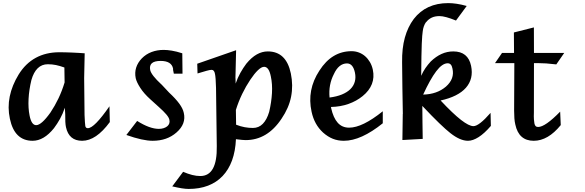

<svg xmlns="http://www.w3.org/2000/svg" viewBox="-20 -899 3786 1242"><path d="M399.4 -202.1Q386.2 -162.6 368.2 -130.1Q350.1 -97.7 329.1 -69.8Q263.7 11.7 190.9 11.7Q73.7 11.7 43.9 -130.9Q28.3 -203.6 43 -275.1Q57.6 -346.7 100.6 -417Q145 -488.8 211.2 -524.9Q277.3 -561 364.3 -561Q381.3 -561 402.1 -560.5Q422.9 -560.1 444.6 -559.1Q466.3 -558.1 487.8 -556.9Q509.3 -555.7 527.8 -554.2L524.4 -394V-395L526.9 -155.3Q527.8 -127.4 529.3 -109.6Q530.8 -91.8 531.7 -85Q533.7 -69.8 548.3 -69.8Q589.8 -69.8 688 -211.4L690.4 -109.4Q601.6 11.7 511.2 11.7Q425.8 11.7 406.7 -76.7Q403.8 -89.4 402.6 -111.3Q401.4 -133.3 401.9 -161.1ZM396.5 -462.4Q366.7 -473.1 341.8 -478.3Q316.9 -483.4 289.1 -483.4Q250.5 -483.4 223.9 -457.5Q197.3 -431.6 183.1 -381.3Q168 -318.8 164.8 -259.5Q161.6 -200.2 171.4 -151.4Q183.6 -89.4 213.9 -89.4Q248 -89.4 306.2 -170.9Q335.4 -214.8 358.2 -262.5Q380.9 -310.1 397.9 -365.7Z M867.2 -116.7Q948.2 -65.4 1007.3 -65.4Q1024.4 -65.4 1038.3 -69.8Q1052.2 -74.2 1061.8 -82Q1071.3 -89.8 1075 -100.6Q1078.6 -111.3 1075.7 -124Q1073.2 -138.2 1055.9 -158.7Q1038.6 -179.2 1007.3 -207L951.7 -257.3Q911.1 -293.9 887.5 -330.6Q863.8 -367.2 857.9 -393.1Q850.6 -429.2 860.8 -461.7Q871.1 -494.1 897.5 -521.5Q924.3 -548.8 960.4 -562.5Q996.6 -576.2 1039.1 -576.2Q1061.5 -576.2 1091.6 -571.3Q1121.6 -566.4 1159.2 -554.2L1160.6 -422.4H1104.5L1099.6 -446.8Q1100.1 -451.7 1099.6 -455.1Q1089.8 -504.9 1019 -504.9Q939.5 -504.9 951.7 -445.3Q959 -413.1 1023.9 -353V-353.5L1074.2 -299.8Q1115.7 -261.2 1139.4 -229Q1163.1 -196.8 1168.9 -168.9Q1185.5 -97.7 1121.6 -42Q1060.5 11.7 967.8 11.7Q903.3 11.7 797.4 -25.9Z M1164.6 212.4Q1195.3 225.6 1222.9 232.7Q1250.5 239.7 1275.4 239.7Q1385.7 239.7 1382.3 46.4L1377.4 -330.1Q1376.5 -363.8 1374.8 -387.5Q1373 -411.1 1370.6 -420.9Q1366.2 -447.3 1348.6 -447.3Q1338.4 -447.3 1315.7 -440.9Q1293 -434.6 1257.8 -423.8L1255.9 -486.8L1507.3 -574.2L1502.9 -392.1L1503.4 -393.1L1504.4 -358.4Q1517.1 -396 1534.9 -427.7Q1552.7 -459.5 1573.2 -486.8Q1606.9 -527.8 1641.4 -547.1Q1675.8 -566.4 1712.4 -566.4Q1831.5 -566.4 1861.3 -424.3Q1877.4 -346.2 1863 -273.4Q1848.6 -200.7 1801.3 -131.3Q1709.5 7.3 1568.8 7.3Q1561 7.3 1545.7 5.9Q1530.3 4.4 1510.3 2Q1509.8 2 1509.8 2Q1509.8 2 1506.3 1Q1502.9 78.6 1481 138.7Q1459 198.7 1419.9 239.7Q1380.9 280.8 1325.7 302Q1270.5 323.2 1200.2 323.2Q1181.6 323.2 1155.5 319.1Q1129.4 314.9 1094.2 306.6ZM1507.3 -92.3Q1536.1 -81.1 1562.7 -76.2Q1589.4 -71.3 1615.7 -71.3Q1653.8 -71.3 1679.9 -97.9Q1706.1 -124.5 1721.2 -175.3Q1735.8 -237.3 1739.3 -296.1Q1742.7 -355 1731.9 -404.8Q1719.7 -466.8 1688.5 -466.8Q1671.4 -466.8 1648.4 -444.8Q1625.5 -422.9 1599.1 -383.3Q1570.8 -341.3 1546.6 -291.3Q1522.5 -241.2 1505.9 -188Z M2456.1 -101.6Q2386.2 -45.4 2323 -16.8Q2259.8 11.7 2204.1 11.7Q2166 11.7 2133.3 -1.2Q2100.6 -14.2 2069.8 -41.5Q2013.2 -93.3 1995.6 -175.8Q1964.4 -317.4 2045.9 -441.9Q2086.9 -505.9 2138.9 -536.9Q2190.9 -567.9 2254.4 -567.9Q2279.3 -567.9 2301.8 -559.3Q2324.2 -550.8 2342 -535.2Q2359.9 -519.5 2372.8 -497.6Q2385.7 -475.6 2391.6 -448.7Q2402.3 -398.4 2385.7 -355.5Q2369.1 -312.5 2325.7 -277.3Q2286.1 -245.1 2234.6 -226.8Q2183.1 -208.5 2121.1 -207L2122.1 -199.7Q2136.2 -136.7 2164.6 -105Q2192.9 -73.2 2238.3 -73.2Q2281.2 -73.2 2335.4 -99.6Q2389.6 -126 2456.1 -179.2ZM2139.2 -418.5Q2122.1 -385.3 2115 -347.9Q2107.9 -310.5 2111.8 -268.1Q2157.7 -273.9 2191.7 -287.8Q2225.6 -301.8 2246.6 -322.5Q2267.6 -343.3 2275.1 -370.4Q2282.7 -397.5 2275.9 -429.7Q2263.2 -488.8 2224.6 -488.8Q2198.2 -488.8 2176.8 -471.4Q2155.3 -454.1 2139.2 -418.5Z M2583 6.8 2585.4 -162.1 2585.9 -161.1Q2583.5 -245.6 2583 -328.9Q2582.5 -412.1 2581.1 -495.6Q2579.6 -586.4 2598.9 -655.8Q2618.2 -725.1 2656.7 -776.4Q2735.8 -878.9 2879.4 -878.9Q2904.8 -878.9 2934.6 -874.5Q2964.4 -870.1 2999 -860.4L2929.7 -766.1Q2859.4 -794.9 2823.2 -794.9Q2793.5 -794.9 2772.2 -784.7Q2751 -774.4 2736.3 -755.4L2735.8 -755.9Q2727.5 -744.6 2721.9 -729Q2716.3 -713.4 2714.4 -695.8Q2712.9 -684.6 2711.2 -666.3Q2709.5 -647.9 2708.3 -615.5Q2707 -583 2706.1 -533.2Q2705.1 -483.4 2704.6 -408.7Q2716.3 -435.5 2731.9 -458.3Q2747.6 -481 2766.6 -501.5Q2800.3 -533.7 2836.2 -550Q2872.1 -566.4 2912.1 -566.4Q3007.8 -566.4 3027.3 -473.1Q3036.1 -431.2 3027.6 -395.5Q3019 -359.9 2993.9 -331.3Q2968.8 -302.7 2927.5 -282Q2886.2 -261.2 2830.1 -249Q2909.7 -164.1 2961.9 -123.5Q3014.2 -83 3042.5 -83Q3078.6 -83 3153.3 -168.9L3155.3 -84.5Q3113.3 -35.6 3075.9 -12Q3038.6 11.7 3007.3 11.7Q2956.1 11.7 2893.1 -38.1Q2866.2 -59.1 2821 -102.5Q2775.9 -146 2711.9 -213.9Q2712.4 -160.6 2712.9 -105.7Q2713.4 -50.8 2714.4 -0.5ZM2876 -489.7Q2840.8 -489.7 2801.8 -438Q2762.7 -386.2 2717.3 -287.1Q2806.2 -289.1 2864.3 -338.4Q2922.4 -389.2 2906.7 -456.1Q2900.4 -489.7 2876 -489.7Z M3307.1 -490.7H3182.1L3227.5 -556.6H3305.2L3304.2 -689L3433.6 -721.7L3434.1 -556.6H3629.9L3578.6 -482.4Q3543 -486.8 3513.2 -488.8Q3483.4 -490.7 3460 -490.7H3434.1L3433.6 -170.4Q3432.6 -144.5 3433.8 -127Q3435.1 -109.4 3437 -100.6Q3439.5 -88.9 3444.8 -83.3Q3450.2 -77.6 3460.9 -77.6Q3506.8 -77.6 3603.5 -176.8L3607.4 -89.8Q3524.9 11.7 3432.6 11.7Q3335.9 11.7 3313.5 -93.3Q3309.1 -111.3 3307.4 -134Q3305.7 -156.7 3305.7 -183.1Z"/></svg>

Font: IranNastaliq
Style: Regular
Weight: 400
Designer: Hossein Zahedi
Version: Version 1.5